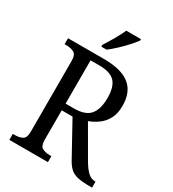

<svg xmlns="http://www.w3.org/2000/svg" viewBox="-219 -1050 1053 1168"><g transform="rotate(30 307.5 -465.5)"><path d="M34 0V-42H48Q78 -42 100 -53Q122 -64 122 -109V-604Q122 -649 100 -660.5Q78 -672 48 -672H34V-714H287Q409 -714 468 -667Q527 -620 527 -523Q527 -468 507 -431.5Q487 -395 456 -372.5Q425 -350 391 -338L516 -122Q540 -82 562 -62Q584 -42 612 -42H615V0H601Q546 0 514 -7Q482 -14 461 -33Q440 -52 420 -90L296 -315H220V-109Q220 -64 241.5 -53Q263 -42 294 -42H305V0ZM279 -362Q359 -362 391.5 -401.5Q424 -441 424 -519Q424 -597 391.5 -631.5Q359 -666 281 -666H220V-362ZM235 -784Q256 -816 279.5 -856.5Q303 -897 318 -931H421V-921Q409 -904 383.5 -875.5Q358 -847 327.5 -818.5Q297 -790 272 -771H235Z"/></g></svg>

Font: Noto Serif SemiCondensed
Style: Regular
Weight: 400
Width: 4
Designer: Monotype Design Team
Foundry: Monotype Imaging Inc.
Version: Version 2.013